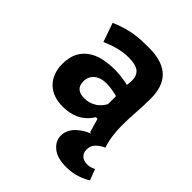

<svg xmlns="http://www.w3.org/2000/svg" viewBox="-186 -577 882 882"><g transform="rotate(45 255.0 -136.5)"><path d="M71.8 -427.7Q99.6 -439.9 124 -447.3Q148.4 -454.6 171.9 -458.7Q195.3 -462.9 219.2 -464.1Q243.2 -465.3 269.5 -465.3Q317.9 -465.3 350.8 -453.9Q383.8 -442.4 404.1 -421.1Q424.3 -399.9 433.1 -370.1Q441.9 -340.3 441.9 -303.7Q441.9 -259.3 438.5 -215.8Q435.1 -172.4 435.1 -123.5Q435.1 -89.8 439.5 -59.1Q443.8 -28.3 453.6 1Q429.2 11.7 413.3 28.6Q397.5 45.4 398.4 70.3Q398.4 89.4 411.6 102.1Q424.8 114.7 447.8 114.7Q458 114.7 467.5 112.8Q477.1 110.8 489.3 104L509.8 157.2Q493.2 169.4 460 180.7Q426.8 191.9 388.2 191.9Q330.1 191.9 299.8 166.5Q269.5 141.1 269.5 107.4Q269.5 70.3 298.8 41.5Q324.2 16.6 363.3 1H354L334.5 -66.9H323.7Q310.5 -45.4 293.9 -31Q277.3 -16.6 258.8 -8.3Q240.2 0 220.5 3.4Q200.7 6.8 180.7 6.8Q149.4 6.8 123.8 -2.4Q98.1 -11.7 79.8 -29.5Q61.5 -47.4 51.5 -73Q41.5 -98.6 41.5 -131.8Q41.5 -176.3 58.6 -207.3Q75.7 -238.3 107.9 -256.8Q132.3 -271 164.3 -277.1Q196.3 -283.2 231.9 -283.2Q237.8 -283.2 247.8 -282.7Q257.8 -282.2 269.5 -281Q281.2 -279.8 294.2 -277.6Q307.1 -275.4 319.8 -272.5Q320.8 -281.7 321.5 -289.3Q322.3 -296.9 322.3 -303.7Q322.3 -320.3 317.6 -331.3Q313 -342.3 304.7 -350.1Q296.4 -357.9 279.3 -362.8Q262.2 -367.7 238.8 -367.7Q218.3 -367.7 200.2 -365Q182.1 -362.3 165.8 -357.9Q149.4 -353.5 134.3 -347.7Q119.1 -341.8 104 -335.4ZM226.1 -90.3Q242.7 -90.3 257.6 -95.2Q272.5 -100.1 284.9 -108.4Q297.4 -116.7 306.4 -127.4Q315.4 -138.2 320.8 -149.4V-200.7Q314 -202.6 305.4 -204.6Q296.9 -206.5 287.4 -208Q277.8 -209.5 268.3 -210.4Q258.8 -211.4 250.5 -211.4Q227.1 -211.4 210.9 -205.3Q194.8 -199.2 185.1 -189.5Q175.3 -179.7 170.9 -167.7Q166.5 -155.8 166.5 -144Q166.5 -116.2 181.4 -103.3Q196.3 -90.3 226.1 -90.3Z"/></g></svg>

Font: PT Astra Sans
Style: Bold
Weight: 700
Designer: A.Korolkova, I. Chaeva
Foundry: ParaType Ltd
Version: Version 1.001; ttfautohint (v1.6)